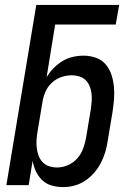

<svg xmlns="http://www.w3.org/2000/svg" viewBox="-20 -755 540 783"><path d="M237 8Q213 8 190.5 1.5Q168 -5 152 -20.5Q136 -36 126.5 -56Q117 -76 113 -99L97 0H6L128 -735H466L452 -655H205L170 -440Q182 -460 198.5 -477Q215 -494 235 -506Q255 -518 277 -523Q299 -528 321 -528Q347 -528 371 -519.5Q395 -511 410.5 -493Q426 -475 434 -451.5Q442 -428 444.5 -402.5Q447 -377 445 -351Q443 -325 439 -299L419 -179Q416 -157 409 -134Q402 -111 391 -90Q380 -69 363.5 -50Q347 -31 326.5 -17.5Q306 -4 283 2Q260 8 237 8ZM213 -72Q235 -72 257 -81.5Q279 -91 295 -109Q311 -127 319 -149Q327 -171 331 -193L351 -313Q353 -328 354 -344Q355 -360 353 -375.5Q351 -391 345 -405Q339 -419 328.5 -429Q318 -439 303 -443.5Q288 -448 273 -448Q251 -448 229.5 -440.5Q208 -433 191 -417Q174 -401 165 -380Q156 -359 153 -338L133 -218Q130 -201 129 -184Q128 -167 130 -151Q132 -135 137.5 -120Q143 -105 154 -93.5Q165 -82 180.5 -77Q196 -72 213 -72Z"/></svg>

Font: Iosevka SS04 Medium Oblique
Style: Regular
Weight: 500
Italic angle: -9°
Monospace: yes
Designer: Belleve Invis
Foundry: Belleve Invis
Version: Version 19.0.0; ttfautohint (v1.8.4)